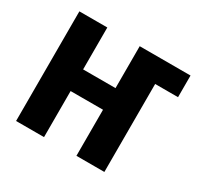

<svg xmlns="http://www.w3.org/2000/svg" viewBox="-151 -899 1123 1083"><g transform="rotate(30 410.5 -357.0)"><path d="M73 0V-714H255V-441H466V-714H797V-573H648V0H466V-300H255V0Z"/></g></svg>

Font: Noto Sans Disp ExtBd
Style: Regular
Weight: 800
Designer: Monotype Design Team
Foundry: Monotype Imaging Inc.
Version: Version 2.000;GOOG;noto-source:20170915:90ef993387c0; ttfaut